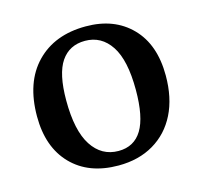

<svg xmlns="http://www.w3.org/2000/svg" viewBox="-84 -618 765 724"><g transform="rotate(-15 298.5 -255.5)"><path d="M294 14Q178 14 111 -55Q44 -124 44 -244Q44 -377 115.5 -451Q187 -525 309 -525Q420 -525 486.5 -457Q553 -389 553 -268Q553 -181 521.5 -118Q490 -55 431.5 -20.5Q373 14 294 14ZM308 -39Q369 -39 399.5 -89Q430 -139 430 -245Q430 -361 393 -417Q356 -473 292 -473Q231 -473 198.5 -425.5Q166 -378 166 -274Q166 -156 204 -97.5Q242 -39 308 -39Z"/></g></svg>

Font: Literata 36pt Medium
Style: Regular
Weight: 500
Designer: Latin by Veronika Burian and Jose Scaglione. Greek by Irene Vlachou. Cyrillic by Vera Evstafieva.
Foundry: TypeTogether
Version: Version 3.002